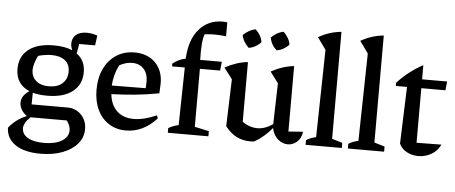

<svg xmlns="http://www.w3.org/2000/svg" viewBox="-58 -883 2917 1230"><g transform="rotate(5 1401.0 -268.0)"><path d="M248 -169Q195 -169 155 -180L154 -105H389Q421 -105 448.5 -88.5Q476 -72 492.5 -43Q509 -14 509 23Q509 77 474 118Q439 159 378 182Q317 205 237 205Q135 205 76.5 166Q18 127 16 57Q61 0 130 -28Q106 -45 94 -67Q82 -89 82 -109Q82 -156 133 -188Q44 -225 44 -324Q44 -404 101 -449Q158 -494 263 -494Q335 -494 383 -473Q373 -496 373 -515Q373 -552 398 -572.5Q423 -593 466 -593Q481 -593 497.5 -590.5Q514 -588 535 -581L526 -517H424L413 -455Q469 -415 469 -339Q469 -259 410.5 -214Q352 -169 248 -169ZM253 -230Q309 -230 340.5 -258.5Q372 -287 372 -335Q372 -381 341 -406Q310 -431 255 -431Q236 -431 212 -427.5Q188 -424 168 -418Q155 -392 148 -368Q141 -344 141 -326Q141 -282 171 -256Q201 -230 253 -230ZM112 51Q112 90 149.5 112Q187 134 254 134Q325 134 368 108.5Q411 83 411 39Q411 25 404.5 8Q398 -9 387 -22H154Q131 0 121.5 18Q112 36 112 51Z M769 9Q707 9 659.5 -21.5Q612 -52 586 -107Q560 -162 560 -236Q560 -312 587.5 -370Q615 -428 665.5 -461Q716 -494 783 -494Q866 -494 916 -444Q966 -394 966 -311L963 -247Q882 -232 811.5 -225Q741 -218 657 -215Q665 -144 706 -106.5Q747 -69 813 -69Q878 -69 960 -105L967 -86Q881 9 769 9ZM691 -403Q659 -340 655 -270L873 -272L875 -315Q875 -366 847.5 -396Q820 -426 773 -426Q733 -426 691 -403Z M1029 -426V-444Q1067 -474 1112 -483Q1118 -606 1176.5 -673Q1235 -740 1327 -740Q1342 -740 1357 -738V-648Q1318 -653 1282 -653Q1251 -653 1219 -649Q1210 -627 1206.5 -583.5Q1203 -540 1205 -483H1344L1338 -426H1208V-53L1300 -33V0H1039V-30Q1052 -38 1067.5 -44Q1083 -50 1104 -55L1111 -426Z M1408 -75 1418 -377 1364 -448Q1438 -488 1511 -496V-112Q1557 -79 1608 -79Q1657 -79 1707 -114L1714 -377L1661 -448Q1733 -488 1808 -496V-75L1902 -82Q1895 -37 1868.5 -15Q1842 7 1811 7Q1777 7 1747.5 -17.5Q1718 -42 1708 -89Q1659 -29 1596 7Q1583 9 1569 9Q1471 9 1408 -75ZM1542 -709Q1559 -694 1571 -673.5Q1583 -653 1586 -630Q1572 -614 1551 -602Q1530 -590 1508 -587Q1492 -601 1479.5 -621.5Q1467 -642 1462 -665Q1478 -681 1498.5 -693Q1519 -705 1542 -709ZM1722 -709Q1738 -694 1750.5 -673.5Q1763 -653 1766 -630Q1752 -614 1731 -602Q1710 -590 1688 -587Q1652 -616 1643 -665Q1658 -681 1678.5 -693Q1699 -705 1722 -709Z M1925 0V-30Q1937 -38 1952 -44Q1967 -50 1988 -55L1999 -617L1944 -694Q1977 -713 2013.5 -725Q2050 -737 2091 -741V-53L2158 -33V0Z M2197 0V-30Q2209 -38 2224 -44Q2239 -50 2260 -55L2271 -617L2216 -694Q2249 -713 2285.5 -725Q2322 -737 2363 -741V-53L2430 -33V0Z M2632 -574V-483H2793L2787 -426H2632V-75L2792 -77Q2772 -35 2733 -13Q2694 9 2651 9Q2612 9 2578 -8Q2544 -25 2527 -60L2540 -426H2468V-446Q2501 -483 2542.5 -515.5Q2584 -548 2632 -574Z"/></g></svg>

Font: Piazzolla Medium
Style: Regular
Weight: 500
Designer: Juan Pablo del Peral
Foundry: Huerta Tipografica
Version: Version 1.330